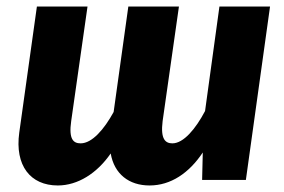

<svg xmlns="http://www.w3.org/2000/svg" viewBox="-20 -551 871 588"><path d="M652 -531 608 -211C579 -156 542 -112 508 -112C487 -112 471 -124 478 -180L528 -531H373L328 -208C299 -155 262 -112 227 -112C205 -112 190 -124 198 -180L248 -531H93L39 -145C25 -44 73 17 157 17C218 17 277 -20 319 -81C330 -18 375 17 438 17C503 17 559 -21 601 -84L599 0H733L807 -531Z"/></svg>

Font: Fira Sans
Style: Bold Italic
Weight: 700
Italic angle: -8°
Designer: bBox Type GmbH & Carrois Corporate GbR & Edenspiekermann AG
Foundry: bBox Type GmbH & Carrois Corporate GbR & Edenspiekermann AG
Version: Version 4.301;PS 004.301;hotconv 1.0.88;makeotf.lib2.5.64775